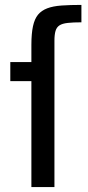

<svg xmlns="http://www.w3.org/2000/svg" viewBox="-20 -763 358 783"><path d="M108 0V-432H22V-510H108V-580Q108 -626 114.5 -656Q121 -686 135 -703Q149 -720 172.5 -729Q196 -738 231 -740.5Q266 -743 312 -743V-672Q278 -672 256 -669.5Q234 -667 222.5 -659.5Q211 -652 206.5 -637Q202 -622 202 -597V0Z"/></svg>

Font: Saira SemiCondensed Medium
Style: Regular
Weight: 500
Width: 4
Designer: Hector Gatti with collaboration of the Omnibus-Type team
Foundry: Omnibus-Type
Version: Version 1.101